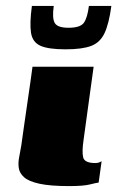

<svg xmlns="http://www.w3.org/2000/svg" viewBox="-20 -625 402 650"><path d="M297 -399Q289 -338 280 -276Q271 -214 263 -152Q257 -112 261.5 -92.5Q266 -73 303 -73Q311 -73 316.5 -75.5Q322 -78 324 -79L314 -7Q306 -6 284 -0.5Q262 5 214 5Q150 5 113.5 -3Q77 -11 61.5 -25Q46 -39 43.5 -56.5Q41 -74 45 -93.5Q49 -113 52 -132Q56 -160 61.5 -199.5Q67 -239 73 -279Q79 -319 83.5 -351.5Q88 -384 90 -399Q142 -399 193.5 -399Q245 -399 297 -399ZM202 -458Q144 -458 117 -470Q90 -482 85 -514Q80 -546 88 -605H162Q156 -563 165.5 -547Q175 -531 212 -531Q252 -531 264 -548Q276 -565 281 -605H357Q349 -545 334 -513Q319 -481 288.5 -469.5Q258 -458 202 -458Z"/></svg>

Font: Genos Thin Black
Style: Italic
Weight: 900
Italic angle: -8°
Version: Version 1.010